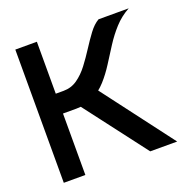

<svg xmlns="http://www.w3.org/2000/svg" viewBox="-113 -728 826 837"><g transform="rotate(-20 300.0 -309.0)"><path d="M66 -285V-377H180Q216 -377 244.5 -397Q273 -417 296.5 -448Q320 -479 341.5 -512.5Q363 -546 384.5 -575Q406 -604 430 -618H570Q530 -596 500.5 -563.5Q471 -531 447 -493.5Q423 -456 399.5 -419Q376 -382 349 -352Q322 -322 287.5 -303.5Q253 -285 206 -285ZM44 0V-618H144V0ZM445 0 185 -341 292 -367 570 0Z"/></g></svg>

Font: Victor Mono Thin
Style: Regular
Weight: 100
Monospace: yes
Designer: Rune Bjørnerås
Version: Version 1.561;gftools[0.9.30]